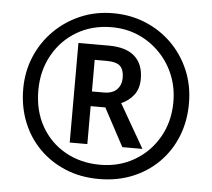

<svg xmlns="http://www.w3.org/2000/svg" viewBox="-52 -874 936 847"><g transform="rotate(5 416.0 -450.0)"><path d="M416 -83Q334 -83 267 -111Q200 -139 151 -188.5Q102 -238 75.5 -305Q49 -372 49 -450Q49 -527 77 -593.5Q105 -660 155 -710Q205 -760 271.5 -788.5Q338 -817 416 -817Q493 -817 559.5 -789.5Q626 -762 676 -712.5Q726 -663 754.5 -596Q783 -529 783 -449Q783 -370 756 -303Q729 -236 679.5 -186.5Q630 -137 563 -110Q496 -83 416 -83ZM416 -146Q500 -146 567.5 -185.5Q635 -225 674.5 -294Q714 -363 714 -450Q714 -514 691.5 -569Q669 -624 628 -666Q587 -708 533 -731.5Q479 -755 415 -755Q329 -755 261.5 -715.5Q194 -676 155 -606.5Q116 -537 116 -450Q116 -359 155 -290.5Q194 -222 262 -184Q330 -146 416 -146ZM274 -232V-673H408Q485 -673 523.5 -638.5Q562 -604 562 -539Q562 -495 540 -467Q518 -439 485 -425L596 -232H507L417 -400H352V-232ZM404 -465Q443 -465 462.5 -485Q482 -505 482 -537Q482 -572 465 -588.5Q448 -605 403 -605H352V-465Z"/></g></svg>

Font: Noto Sans Telugu UI SemiCondensed
Style: Bold
Weight: 700
Width: 4
Designer: Jelle Bosma - Monotype Design Team
Foundry: Monotype Imaging Inc.
Version: Version 2.005; ttfautohint (v1.8.4.7-5d5b)